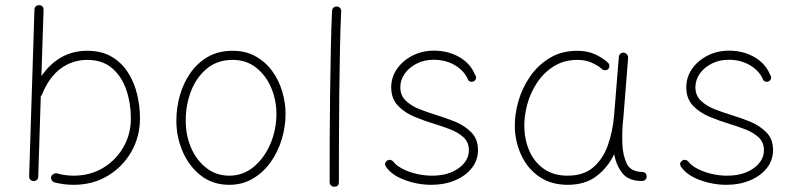

<svg xmlns="http://www.w3.org/2000/svg" viewBox="-20 -702 3067 740"><path d="M131.3 -682.1Q138.7 -682.1 143.6 -676.8Q148.4 -671.4 147.9 -664.1L139.6 -408.7Q207.5 -506.3 315.9 -506.3Q371.6 -506.3 410.4 -483.4Q449.2 -460.4 473.4 -422.4Q497.6 -384.3 508.5 -338.4Q519.5 -292.5 519.5 -246.6Q519.5 -175.3 486.1 -116.9Q452.6 -58.6 395 -24.2Q337.4 10.3 263.7 10.3Q225.6 10.3 190.4 1Q183.6 -0.5 179.7 -7.1Q175.8 -13.7 177.2 -20.5Q179.2 -27.3 186 -31.2Q192.9 -35.2 199.7 -33.7Q230.5 -24.9 263.7 -24.9Q327.1 -24.9 377 -54.7Q426.8 -84.5 455.6 -134.8Q484.4 -185.1 484.4 -245.6Q484.4 -304.2 466.8 -355.7Q449.2 -407.2 412.1 -439.2Q375 -471.2 315.9 -471.2Q260.3 -471.2 215.1 -438.7Q169.9 -406.2 142.1 -338.4Q140.6 -334 137.2 -331.1L127.4 -21.5Q127.4 -13.7 122.1 -8.8Q116.7 -3.9 109.4 -4.4Q101.6 -4.4 96.7 -9.8Q91.8 -15.1 92.3 -22.9L112.8 -665.5Q112.8 -672.9 118.2 -677.7Q123.5 -682.6 131.3 -682.1Z M876.5 -506.3Q926.8 -506.3 964.8 -485.1Q1002.9 -463.9 1028.8 -428.5Q1054.7 -393.1 1067.6 -349.9Q1080.6 -306.6 1080.6 -262.7Q1080.6 -213.9 1065.9 -165.3Q1051.3 -116.7 1023.2 -77.1Q995.1 -37.6 954.8 -13.7Q914.6 10.3 863.3 10.3Q800.3 10.3 754.6 -25.1Q709 -60.5 684.3 -117.2Q659.7 -173.8 659.7 -237.3Q659.7 -286.6 673.3 -334.5Q687 -382.3 714.1 -421.1Q741.2 -460 781.7 -483.2Q822.3 -506.3 876.5 -506.3ZM876.5 -471.2Q818.4 -471.2 778.1 -438.2Q737.8 -405.3 716.8 -352.1Q695.8 -298.8 695.8 -237.3Q695.8 -179.7 717 -131.3Q738.3 -83 776.1 -54Q814 -24.9 863.3 -24.9Q917 -24.9 958 -59.1Q999 -93.3 1022.2 -147.7Q1045.4 -202.1 1045.4 -262.7Q1045.4 -316.4 1025.1 -364Q1004.9 -411.6 967 -441.4Q929.2 -471.2 876.5 -471.2Z M1278.3 -676.8Q1285.6 -676.8 1290.5 -671.4Q1295.4 -666 1294.9 -658.2Q1292 -595.7 1290.3 -512.7Q1288.6 -429.7 1287.6 -338.6Q1286.6 -247.6 1286.4 -159.9Q1286.1 -72.3 1286.1 0Q1286.1 17.6 1268.1 17.6Q1260.7 17.6 1255.6 12.5Q1250.5 7.3 1250.5 0Q1250.5 -72.3 1250.7 -160.2Q1251 -248 1252.2 -339.1Q1253.4 -430.2 1255.1 -513.7Q1256.8 -597.2 1259.8 -660.2Q1259.8 -667.5 1265.1 -672.4Q1270.5 -677.2 1278.3 -676.8Z M1808.1 -390.1Q1803.2 -386.2 1796.4 -386.7Q1789.6 -387.2 1784.7 -393.1Q1771 -427.7 1734.9 -449.7Q1698.7 -471.7 1650.9 -471.7Q1615.2 -471.7 1586.2 -457Q1557.1 -442.4 1540 -418.2Q1522.9 -394 1522.9 -365.7Q1522.9 -334 1544.2 -313.7Q1565.4 -293.5 1597.4 -281Q1629.4 -268.6 1661.1 -258.8Q1695.8 -248.5 1733.2 -233.4Q1770.5 -218.3 1796.4 -192.1Q1822.3 -166 1822.3 -123.5Q1822.3 -84.5 1798.3 -54.2Q1774.4 -23.9 1733.6 -6.8Q1692.9 10.3 1642.6 10.3Q1589.8 10.3 1539.8 -8.3Q1489.7 -26.9 1467.8 -59.1Q1458.5 -72.8 1472.2 -83Q1478 -86.9 1484.4 -85.7Q1490.7 -84.5 1494.6 -80.6Q1506.8 -64 1531.5 -51.3Q1556.2 -38.6 1586.2 -31.7Q1616.2 -24.9 1645 -24.9Q1707.5 -24.9 1747.3 -53.5Q1787.1 -82 1787.1 -123Q1787.1 -153.8 1766.4 -172.9Q1745.6 -191.9 1714.4 -203.9Q1683.1 -215.8 1652.3 -225.1Q1616.7 -235.8 1578.6 -251.5Q1540.5 -267.1 1514.2 -294.2Q1487.8 -321.3 1487.8 -365.7Q1487.8 -404.8 1510.3 -436.8Q1532.7 -468.8 1570.1 -487.8Q1607.4 -506.8 1651.9 -506.8Q1707.5 -506.8 1750.5 -481.9Q1793.5 -457 1811 -413.6Q1815.9 -407.7 1814.7 -400.9Q1813.5 -394 1808.1 -390.1Z M2167.5 -24.9Q2229.5 -24.9 2267.1 -57.6Q2304.7 -90.3 2323.2 -143.3Q2341.8 -196.3 2346.7 -255.9L2365.2 -483.9Q2366.2 -490.7 2371.6 -495.4Q2377 -500 2384.3 -499Q2391.1 -498.5 2396.2 -492.4Q2401.4 -486.3 2400.9 -479L2382.8 -251Q2381.8 -238.8 2380.4 -227.1Q2377 -184.6 2378.9 -143.1Q2381.3 -101.1 2396 -70.6Q2410.6 -40 2457 -39.1Q2471.7 -37.1 2472.2 -22Q2472.7 -14.6 2467.3 -9.5Q2461.9 -4.4 2454.6 -4.4Q2401.9 -4.4 2378.2 -35.2Q2354.5 -65.9 2347.2 -107.9Q2322.8 -56.6 2279.1 -23.2Q2235.4 10.3 2168 10.3Q2105 10.3 2060.5 -19.5Q2016.1 -49.3 1991.7 -98.6Q1967.3 -147.9 1964.4 -205.6Q1962.4 -256.8 1977.3 -309.8Q1992.2 -362.8 2023.2 -407.5Q2054.2 -452.1 2099.9 -479.2Q2145.5 -506.3 2204.6 -506.3Q2243.7 -506.3 2273.4 -492.7Q2303.2 -479 2323.7 -460Q2328.6 -455.1 2328.6 -447.3Q2328.6 -439.5 2323.2 -435.1Q2318.4 -430.7 2310.5 -431.4Q2302.7 -432.1 2298.3 -437.5Q2283.2 -450.2 2259.8 -460.7Q2236.3 -471.2 2205.1 -471.2Q2154.8 -471.2 2115.7 -447.3Q2076.7 -423.3 2050.3 -383.8Q2023.9 -344.2 2011.5 -297.4Q1999 -250.5 2001 -205.1Q2003.4 -155.8 2022.9 -114.7Q2042.5 -73.7 2078.9 -49.3Q2115.2 -24.9 2167.5 -24.9Z M2945.3 -390.1Q2940.4 -386.2 2933.6 -386.7Q2926.8 -387.2 2921.9 -393.1Q2908.2 -427.7 2872.1 -449.7Q2835.9 -471.7 2788.1 -471.7Q2752.4 -471.7 2723.4 -457Q2694.3 -442.4 2677.2 -418.2Q2660.2 -394 2660.2 -365.7Q2660.2 -334 2681.4 -313.7Q2702.6 -293.5 2734.6 -281Q2766.6 -268.6 2798.3 -258.8Q2833 -248.5 2870.4 -233.4Q2907.7 -218.3 2933.6 -192.1Q2959.5 -166 2959.5 -123.5Q2959.5 -84.5 2935.5 -54.2Q2911.6 -23.9 2870.8 -6.8Q2830.1 10.3 2779.8 10.3Q2727.1 10.3 2677 -8.3Q2627 -26.9 2605 -59.1Q2595.7 -72.8 2609.4 -83Q2615.2 -86.9 2621.6 -85.7Q2627.9 -84.5 2631.8 -80.6Q2644 -64 2668.7 -51.3Q2693.4 -38.6 2723.4 -31.7Q2753.4 -24.9 2782.2 -24.9Q2844.7 -24.9 2884.5 -53.5Q2924.3 -82 2924.3 -123Q2924.3 -153.8 2903.6 -172.9Q2882.8 -191.9 2851.6 -203.9Q2820.3 -215.8 2789.6 -225.1Q2753.9 -235.8 2715.8 -251.5Q2677.7 -267.1 2651.4 -294.2Q2625 -321.3 2625 -365.7Q2625 -404.8 2647.5 -436.8Q2669.9 -468.8 2707.3 -487.8Q2744.6 -506.8 2789.1 -506.8Q2844.7 -506.8 2887.7 -481.9Q2930.7 -457 2948.2 -413.6Q2953.1 -407.7 2951.9 -400.9Q2950.7 -394 2945.3 -390.1Z"/></svg>

Font: Mikhak-DS2-FD ExtraLight
Style: Regular
Weight: 200
Designer: Amin Abedi
Version: Version 3.2